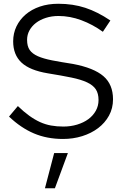

<svg xmlns="http://www.w3.org/2000/svg" viewBox="-20 -729 663 1021"><path d="M28 -109Q40 -123 51.5 -137Q63 -151 75 -165Q106 -135 135 -114Q164 -93 192.5 -80Q221 -67 251.5 -61.5Q282 -56 317 -56Q356 -56 390.5 -66.5Q425 -77 450 -95.5Q475 -114 489.5 -140Q504 -166 504 -197Q504 -232 489.5 -254Q475 -276 443 -291Q411 -306 360 -316.5Q309 -327 235 -339Q138 -355 94 -396.5Q50 -438 50 -509Q50 -552 67.5 -588.5Q85 -625 116.5 -652Q148 -679 192 -694Q236 -709 290 -709Q368 -709 433.5 -687.5Q499 -666 567 -620Q557 -605 547 -590Q537 -575 527 -560Q473 -599 412.5 -621.5Q352 -644 291 -644Q255 -644 224 -634Q193 -624 171 -607Q149 -590 136.5 -567Q124 -544 124 -517Q124 -483 138 -463Q152 -443 181.5 -430Q211 -417 257 -408Q303 -399 368 -389Q479 -368 530 -324Q581 -280 581 -201Q581 -153 559.5 -114Q538 -75 501.5 -47.5Q465 -20 417 -5Q369 10 315 10Q230 10 160.5 -19.5Q91 -49 28 -109ZM268 85H341Q324 132 306.5 178.5Q289 225 272 272H219Q231 225 243.5 178.5Q256 132 268 85Z"/></svg>

Font: Rosa Sans Light
Style: Regular
Weight: 300
Designer: Pentagram / MCKL
Foundry: Pentagram / MCKL
Version: Version 1.005;September 16, 2019;FontCreator 11.5.0.2425 64-